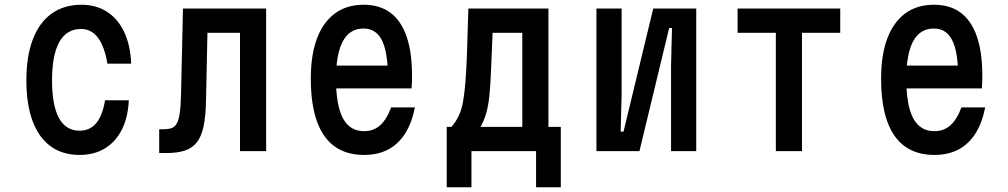

<svg xmlns="http://www.w3.org/2000/svg" viewBox="-20 -636 4240 808"><path d="M315 16Q243 16 193 -20.5Q143 -57 117 -127Q91 -197 91 -297Q91 -399 118 -470Q145 -541 197 -578.5Q249 -616 323 -616Q385 -616 431 -586Q477 -556 503 -500.5Q529 -445 532 -368H432Q420 -440 392.5 -477Q365 -514 321 -514Q260 -514 229.5 -459Q199 -404 199 -297Q199 -193 228 -139.5Q257 -86 315 -86Q359 -86 385.5 -118.5Q412 -151 422 -214H522Q519 -143 493 -91Q467 -39 421.5 -11.5Q376 16 315 16Z M650 8V-92H666Q687 -92 701 -96.5Q715 -101 723.5 -115.5Q732 -130 736.5 -161Q741 -192 742 -244L750 -600H1100V0H990V-498H853L847 -214Q846 -147 836.5 -103.5Q827 -60 807.5 -36Q788 -12 757 -2Q726 8 680 8Z M1366 -360H1650L1612 -317Q1612 -418 1587 -467Q1562 -516 1510 -516Q1452 -516 1423 -462.5Q1394 -409 1394 -305Q1394 -193 1423 -138.5Q1452 -84 1512 -84Q1552 -84 1579.5 -108.5Q1607 -133 1626 -184H1726Q1713 -118 1684.5 -73.5Q1656 -29 1613 -6.5Q1570 16 1512 16Q1438 16 1388 -20Q1338 -56 1313 -127.5Q1288 -199 1288 -305Q1288 -405 1314 -474Q1340 -543 1389.5 -579.5Q1439 -616 1510 -616Q1578 -616 1623 -582.5Q1668 -549 1691 -482.5Q1714 -416 1714 -317Q1714 -304 1713.5 -289.5Q1713 -275 1712 -264H1366Z M1860 152V-102H1880Q1898 -123 1910 -147.5Q1922 -172 1928.5 -207.5Q1935 -243 1939 -294.5Q1943 -346 1945.5 -421Q1948 -496 1951 -600H2288V-102H2340V152H2236V0H1964V152ZM2002 -102H2178V-498H2053Q2049 -406 2046.5 -342Q2044 -278 2039.5 -234Q2035 -190 2026 -159Q2017 -128 2002 -102Z M2490 0V-600H2596V-240L2592 -82H2604L2729 -600H2910V0H2804V-360L2808 -518H2796L2671 0Z M3245 0V-498H3084V-600H3516V-498H3355V0Z M3766 -360H4050L4012 -317Q4012 -418 3987 -467Q3962 -516 3910 -516Q3852 -516 3823 -462.5Q3794 -409 3794 -305Q3794 -193 3823 -138.5Q3852 -84 3912 -84Q3952 -84 3979.5 -108.5Q4007 -133 4026 -184H4126Q4113 -118 4084.5 -73.5Q4056 -29 4013 -6.5Q3970 16 3912 16Q3838 16 3788 -20Q3738 -56 3713 -127.5Q3688 -199 3688 -305Q3688 -405 3714 -474Q3740 -543 3789.5 -579.5Q3839 -616 3910 -616Q3978 -616 4023 -582.5Q4068 -549 4091 -482.5Q4114 -416 4114 -317Q4114 -304 4113.5 -289.5Q4113 -275 4112 -264H3766Z"/></svg>

Font: Martian Mono Condensed
Style: Regular
Weight: 400
Width: 3
Designer: Roman Shamin
Foundry: Evil Martians
Version: Version 1.000